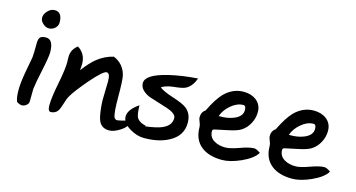

<svg xmlns="http://www.w3.org/2000/svg" viewBox="-78 -994 2544 1372"><g transform="rotate(15 1193.5 -308.0)"><path d="M111 -598Q111 -625 134.5 -649Q158 -673 185 -673Q241 -673 241 -596Q241 -571 221.5 -553.5Q202 -536 176 -536Q153 -536 132 -555.5Q111 -575 111 -598ZM181 4Q181 20 165.5 32.5Q150 45 133 45Q116 45 94 30Q82 1 82 -55Q82 -106 95 -181Q117 -299 118 -306Q121 -330 121 -409Q121 -441 132 -454.5Q143 -468 176 -468Q231 -468 231 -372Q231 -338 208 -231Q188 -139 182 -89Q181 -83 181 4Z M679 -461Q755 -429 775 -349Q783 -313 783 -195Q783 -69 796 -43Q803 -28 819 -28Q829 -28 900 -47Q908 -39 908 -29Q908 -2 862 27.5Q816 57 781 57Q729 57 707 16Q693 -10 686 -72Q681 -114 681 -143Q681 -166 682.5 -212.5Q684 -259 684 -282Q684 -340 658 -340Q632 -340 544 -238Q466 -146 443 -105Q429 -82 417 -39Q405 0 395 13Q380 35 348 38Q323 41 323 -7Q323 -63 345 -173Q367 -283 367 -339Q367 -345 366 -358Q366 -370 366 -377Q366 -430 412 -465Q473 -426 473 -352Q473 -333 470 -305Q519 -370 560 -403Q614 -446 679 -461Z M1025 -38Q1108 -49 1142 -64Q1209 -91 1209 -148Q1209 -182 1136 -206Q1068 -228 1000 -249Q927 -281 927 -333Q927 -396 1087 -435Q1184 -458 1300 -466Q1277 -402 1232 -380Q1209 -369 1145 -363Q1088 -356 1059 -336Q1088 -313 1163 -289Q1238 -265 1265 -244Q1311 -208 1311 -140Q1311 -43 1217 6Q1144 45 1036 45Q983 45 930 13Q870 -23 870 -71Q870 -121 945 -173Q947 -108 957 -87Q972 -55 1025 -43Z M1382 -200Q1382 -241 1411 -259Q1456 -352 1498 -396Q1560 -459 1641 -459Q1697 -459 1735 -430Q1775 -398 1775 -344Q1775 -300 1753.5 -259.5Q1732 -219 1696 -196Q1668 -178 1604 -165Q1508 -145 1506 -144Q1493 -141 1493 -129Q1493 -83 1533 -60Q1566 -40 1615 -40Q1650 -40 1716 -64Q1782 -88 1818 -88Q1834 -88 1864 -67Q1837 -21 1753 17Q1674 52 1615 52Q1519 52 1463 9Q1400 -39 1400 -133Q1400 -148 1391 -169Q1382 -190 1382 -200ZM1512 -245H1519Q1576 -244 1621 -262Q1682 -286 1682 -334Q1682 -367 1662 -367Q1616 -367 1571.5 -329Q1527 -291 1512 -245Z M1901 -200Q1901 -241 1930 -259Q1975 -352 2017 -396Q2079 -459 2160 -459Q2216 -459 2254 -430Q2294 -398 2294 -344Q2294 -300 2272.5 -259.5Q2251 -219 2215 -196Q2187 -178 2123 -165Q2027 -145 2025 -144Q2012 -141 2012 -129Q2012 -83 2052 -60Q2085 -40 2134 -40Q2169 -40 2235 -64Q2301 -88 2337 -88Q2353 -88 2383 -67Q2356 -21 2272 17Q2193 52 2134 52Q2038 52 1982 9Q1919 -39 1919 -133Q1919 -148 1910 -169Q1901 -190 1901 -200ZM2031 -245H2038Q2095 -244 2140 -262Q2201 -286 2201 -334Q2201 -367 2181 -367Q2135 -367 2090.5 -329Q2046 -291 2031 -245Z"/></g></svg>

Font: Wortlaut AH
Style: SemiBold
Weight: 600
Designer: Andreas Höfeld
Foundry: Fontgrube AH
Version: Version 2.59